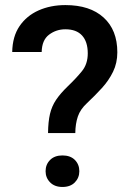

<svg xmlns="http://www.w3.org/2000/svg" viewBox="-20 -741 526 767"><path d="M280.8 -209.5H171.9Q172.4 -254.9 179.7 -285.9Q187 -316.9 204.1 -342.3Q221.2 -367.7 250.5 -396Q284.2 -428.2 307.4 -456.8Q330.6 -485.4 330.6 -527.8Q330.6 -574.2 307.9 -599.1Q285.2 -624 241.2 -624Q204.6 -624 176 -602.5Q147.5 -581.1 146.5 -533.2H28.8Q29.8 -595.2 58.1 -636.7Q86.4 -678.2 134.3 -699.5Q182.1 -720.7 241.2 -720.7Q339.4 -720.7 394 -670.9Q448.7 -621.1 448.7 -532.2Q448.7 -489.3 431.6 -454.3Q414.6 -419.4 387.2 -389.4Q359.9 -359.4 328.1 -329.6Q300.8 -304.7 291 -275.6Q281.2 -246.6 280.8 -209.5ZM162.1 -57.1Q162.1 -84 180.2 -102.1Q198.2 -120.1 229.5 -120.1Q261.2 -120.1 279.1 -102.1Q296.9 -84 296.9 -57.1Q296.9 -30.8 279.1 -12.5Q261.2 5.9 229.5 5.9Q198.2 5.9 180.2 -12.5Q162.1 -30.8 162.1 -57.1Z"/></svg>

Font: Vazirmatn UI FD Medium
Style: Regular
Weight: 500
Designer: Saber Rastikerdar
Foundry: Saber Rastikerdar
Version: Version 33.003